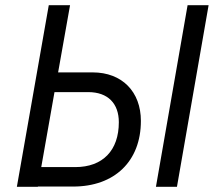

<svg xmlns="http://www.w3.org/2000/svg" viewBox="-20 -720 838 740"><path d="M45 0H126V-1H262C421 -1 523 -98 523 -254C523 -366 451 -441 337 -441H204L250 -700H168ZM581 0H662L784 -700H703ZM139 -76 190 -365H320C396 -365 438 -321 438 -249C438 -140 376 -76 270 -76Z"/></svg>

Font: Fixel Text 20240404
Style: Italic
Weight: 400
Width: 4
Italic angle: -10°
Designer: AlfaBravo + MacPaw
Foundry: Kyrylo Tkachov, Marchela Mozhyna, Serhii Makarenko, Maria Weinstein, Zakhar Kryvoshyya
Version: Version 1.211;Glyphs 3.2 (3225)